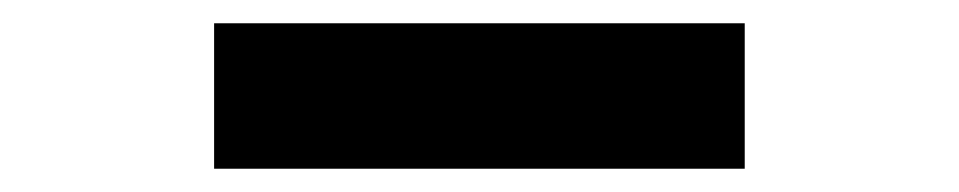

<svg xmlns="http://www.w3.org/2000/svg" viewBox="-20 -145 824 165"><path d="M164 -125H620V0H164Z"/></svg>

Font: Freesentation 9 Black
Style: Regular
Weight: 900
Designer: glyphs from Roboto by Christian Robertson / Hangul glyphs from Noto Sans CJK(Source Han Sans) by Jang Soo-young and Kang
Foundry: PT&
Version: Version 2.001